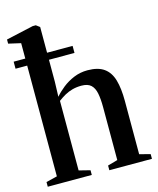

<svg xmlns="http://www.w3.org/2000/svg" viewBox="-121 -903 815 988"><g transform="rotate(-15 287.0 -409.0)"><path d="M68.5 -39.5V-749L3 -764V-786L148.5 -818.5H165L184.5 -804V-513.5L182 -433Q200 -454.5 227 -476Q254 -497.5 288.2 -511.8Q322.5 -526 361.5 -526Q417.5 -526 449.2 -503.2Q481 -480.5 494 -435.5Q507 -390.5 507 -324V-40L564.5 -25V0H337.5V-25L390.5 -40V-322.5Q390.5 -365.5 384.5 -395.8Q378.5 -426 361.5 -441.8Q344.5 -457.5 311 -457.5Q285 -457.5 262.8 -451.5Q240.5 -445.5 221.5 -434.8Q202.5 -424 184.5 -410.5V-40L244 -25V0H9.5V-25ZM6.5 -667H320.5V-629.5H6.5Z"/></g></svg>

Font: Merriweather 120pt SemiBold
Style: Regular
Weight: 600
Version: Version 2.100